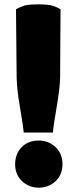

<svg xmlns="http://www.w3.org/2000/svg" viewBox="-20 -853 326 888"><path d="M260 -810 258 -495Q257 -442 242 -357.5Q227 -273 225 -240H90Q87 -271 72.5 -355.5Q58 -440 57 -495L54 -810Q56 -811 63.5 -815Q71 -819 74.5 -820.5Q78 -822 86.5 -825Q95 -828 103.5 -829.5Q112 -831 126 -832Q140 -833 157 -833Q174 -833 188 -832Q202 -831 210.5 -829.5Q219 -828 227.5 -825Q236 -822 239.5 -820.5Q243 -819 250.5 -815Q258 -811 260 -810ZM269 -94Q269 -45 237 -15Q205 15 159 15Q114 15 82 -15Q50 -45 50 -93Q50 -141 80 -172Q110 -203 159 -203Q205 -203 237 -172.5Q269 -142 269 -94Z"/></svg>

Font: Repo
Style: ExtraBlack
Weight: 1000
Designer: Stefan Peev
Foundry: Context Ltd
Version: Version 001.000